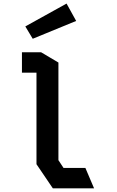

<svg xmlns="http://www.w3.org/2000/svg" viewBox="-20 -1030 640 1050"><path d="M100 -744V-632.5H179.5V-132L269 0H494.5L447 -111.5H327.5L299.5 -154V-688L205 -744ZM344 -1010.5 118.5 -885.5 159 -818 396.5 -915.5Z"/></svg>

Font: Kode
Style: Regular
Weight: 400
Monospace: yes
Designer: Isa Ozler
Foundry: Kadena LLC
Version: Version 1.000;gftools[0.9.28]